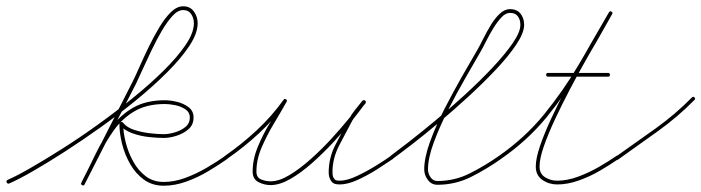

<svg xmlns="http://www.w3.org/2000/svg" viewBox="-20 -578 2232 611"><path d="M1 2Q-1 -3 5 -6Q31 -17 75.5 -42.5Q120 -68 175.5 -103Q231 -138 289.5 -180Q348 -222 402.5 -266Q457 -310 501 -353.5Q545 -397 571 -435.5Q597 -474 597 -504Q597 -520 588.5 -533Q580 -546 563 -546Q546 -546 529 -527.5Q512 -509 495 -480Q478 -451 462.5 -418.5Q447 -386 434 -357.5Q421 -329 413 -312Q413 -312 413 -312Q413 -312 413 -312Q413 -312 413 -312Q413 -312 413 -312Q372 -232 331 -152Q290 -72 249 9Q247 14 241 11Q236 9 239 3Q279 -77 320 -157Q361 -237 402 -318Q402 -318 402 -318Q402 -318 402 -318Q402 -318 402 -318Q402 -318 402 -318Q411 -336 424 -365.5Q437 -395 453 -428Q469 -461 487 -491Q505 -521 524 -539.5Q543 -558 563 -558Q585 -558 597 -541.5Q609 -525 609 -504Q609 -472 583 -432.5Q557 -393 512.5 -348.5Q468 -304 413 -259Q358 -214 299 -172Q240 -130 184 -94Q128 -58 82.5 -32Q37 -6 9 6Q4 8 1 2ZM241 11Q236 9 239 3Q262 -42 284.5 -88.5Q307 -135 335 -173.5Q363 -212 404 -235.5Q445 -259 505 -259Q522 -259 543 -254Q564 -249 580 -237Q596 -225 596 -204Q596 -181 580 -167Q564 -153 542 -146Q520 -139 501 -139Q480 -139 453 -142Q426 -145 401 -154Q376 -163 361 -180Q359 -183 365 -186Q372 -188 372 -184Q372 -157 380 -125Q388 -93 404 -64Q420 -35 444 -17Q468 1 501 1Q535 1 570 -12Q605 -25 637.5 -44Q670 -63 697 -82Q701 -85 705 -80Q708 -76 703 -72Q676 -53 642.5 -33Q609 -13 572.5 0Q536 13 501 13Q465 13 438.5 -6Q412 -25 394.5 -55.5Q377 -86 368.5 -120Q360 -154 360 -184Q360 -188 364 -189Q368 -191 371 -188Q384 -172 407.5 -164.5Q431 -157 456.5 -154Q482 -151 501 -151Q516 -151 535.5 -156.5Q555 -162 569.5 -173.5Q584 -185 584 -204Q584 -221 569.5 -230.5Q555 -240 536.5 -243.5Q518 -247 505 -247Q447 -247 408 -224Q369 -201 342 -163Q315 -125 293.5 -80Q272 -35 249 9Q247 14 241 11Z M702 -72Q697 -69 694 -74Q691 -79 696 -82Q748 -118 796.5 -163Q845 -208 882 -260Q885 -265 890 -262Q895 -259 892 -254Q874 -222 851.5 -184.5Q829 -147 812.5 -108.5Q796 -70 796 -32Q796 -13 811 -7Q826 -1 841 -1Q868 -1 900.5 -20.5Q933 -40 968 -71Q1003 -102 1035 -137Q1067 -172 1093 -204Q1119 -236 1133 -256Q1136 -261 1141 -258Q1146 -254 1143 -249Q1132 -236 1121 -222.5Q1110 -209 1101 -194Q1101 -194 1101 -194Q1101 -194 1101 -194Q1081 -157 1059.5 -115.5Q1038 -74 1038 -30Q1038 -19 1041 -13Q1041 -13 1041 -13Q1041 -13 1041 -13Q1045 -6 1049 -4.5Q1053 -3 1061 -3Q1084 -3 1115 -17.5Q1146 -32 1176 -50.5Q1206 -69 1224 -82Q1228 -85 1232 -80Q1235 -76 1230 -72Q1211 -59 1180.5 -39.5Q1150 -20 1118 -5.5Q1086 9 1061 9Q1050 9 1043 6Q1036 3 1031 -7Q1031 -7 1031 -7Q1031 -7 1031 -7Q1026 -16 1026 -30Q1026 -76 1048 -118.5Q1070 -161 1091 -200Q1091 -200 1091 -200Q1091 -200 1091 -200Q1099 -215 1110.5 -229Q1122 -243 1133 -257Q1137 -261 1142 -258Q1146 -254 1143 -250Q1127 -228 1101 -195Q1075 -162 1042 -126.5Q1009 -91 973.5 -59.5Q938 -28 904 -8.5Q870 11 841 11Q821 11 802.5 1.5Q784 -8 784 -32Q784 -71 800.5 -111Q817 -151 840 -188.5Q863 -226 882 -260Q885 -265 890 -262Q895 -258 892 -254Q854 -200 805 -154.5Q756 -109 702 -72Q702 -72 702 -72Q702 -72 702 -72Z M1229 -72Q1225 -69 1221 -74Q1218 -78 1223 -82Q1242 -96 1280 -125.5Q1318 -155 1365 -194Q1412 -233 1459.5 -276.5Q1507 -320 1547 -362.5Q1587 -405 1611.5 -440.5Q1636 -476 1636 -499Q1636 -515 1628 -526Q1620 -537 1603 -537Q1589 -537 1575.5 -522.5Q1562 -508 1549.5 -487.5Q1537 -467 1526.5 -446Q1516 -425 1509 -413Q1490 -380 1462 -331.5Q1434 -283 1406.5 -229Q1379 -175 1360.5 -125Q1342 -75 1342 -39Q1342 -26 1350 -14Q1358 -2 1372 -2Q1427 -2 1475.5 -26.5Q1524 -51 1568 -82Q1572 -85 1576 -80Q1579 -76 1574 -72Q1529 -40 1479 -15Q1429 10 1372 10Q1353 10 1341.5 -5.5Q1330 -21 1330 -39Q1330 -76 1348.5 -127Q1367 -178 1395 -232.5Q1423 -287 1451 -336Q1479 -385 1499 -419Q1507 -433 1518 -455Q1529 -477 1542 -498.5Q1555 -520 1570.5 -534.5Q1586 -549 1603 -549Q1625 -549 1636.5 -534.5Q1648 -520 1648 -499Q1648 -474 1623.5 -437Q1599 -400 1558.5 -357Q1518 -314 1470 -270Q1422 -226 1375 -186.5Q1328 -147 1289 -117Q1250 -87 1229 -72Q1229 -72 1229 -72Q1229 -72 1229 -72Z M1574 -72Q1570 -69 1566 -74Q1563 -78 1568 -82Q1651 -140 1711 -213.5Q1771 -287 1820 -369.5Q1869 -452 1918 -539Q1921 -544 1926 -541Q1931 -538 1928 -533Q1916 -511 1894.5 -474Q1873 -437 1846.5 -390.5Q1820 -344 1794 -294.5Q1768 -245 1746 -198Q1724 -151 1710.5 -112Q1697 -73 1697 -48Q1697 -25 1714.5 -14Q1732 -3 1753 -3Q1785 -3 1819 -15.5Q1853 -28 1884.5 -46Q1916 -64 1942 -82Q1946 -85 1950 -80Q1953 -76 1948 -72Q1922 -54 1889.5 -35Q1857 -16 1821.5 -3.5Q1786 9 1753 9Q1727 9 1706 -5.5Q1685 -20 1685 -48Q1685 -74 1698.5 -113.5Q1712 -153 1734 -200.5Q1756 -248 1782.5 -298Q1809 -348 1835 -394.5Q1861 -441 1883 -478.5Q1905 -516 1918 -539Q1921 -544 1926 -541Q1931 -538 1928 -533Q1879 -445 1829.5 -362Q1780 -279 1719.5 -205Q1659 -131 1574 -72Q1574 -72 1574 -72Q1574 -72 1574 -72ZM1724 -334Q1718 -334 1718 -340Q1718 -346 1724 -346Q1772 -346 1819.5 -346Q1867 -346 1915 -346Q1915 -346 1915 -346Q1915 -346 1915 -346Q1921 -346 1921 -340Q1921 -334 1915 -334Q1867 -334 1819.5 -334Q1772 -334 1724 -334Q1724 -334 1724 -334Q1724 -334 1724 -334Z M1948 -71Q1944 -67 1940 -72Q1937 -77 1942 -81Q2003 -124 2066 -169Q2129 -214 2182 -268Q2186 -272 2190 -268Q2194 -264 2190 -260Q2137 -206 2073.5 -160.5Q2010 -115 1948 -71Q1948 -71 1948 -71Q1948 -71 1948 -71Z"/></svg>

Font: FRB American Cursive Guidelines Arrows Thin
Style: Italic
Weight: 100
Italic angle: -25°
Version: Version 2.0;Modular Font Editor K font №1